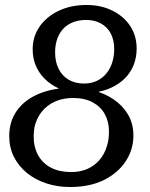

<svg xmlns="http://www.w3.org/2000/svg" viewBox="-20 -740 600 770"><path d="M265 -50Q303 -50 331.5 -63Q360 -76 379.5 -99Q399 -122 408 -152Q413 -166 415 -181Q417 -196 417 -212Q417 -252 400.5 -282Q384 -312 352 -329.5Q320 -347 273 -347Q232 -347 200 -332.5Q168 -318 147 -291.5Q126 -265 118 -229Q117 -221 116 -212Q115 -203 115 -194Q115 -149 133.5 -116.5Q152 -84 185.5 -67Q219 -50 265 -50ZM317 -405Q349 -405 374 -418.5Q399 -432 415 -457Q431 -482 436 -515Q437 -522 437.5 -529Q438 -536 438 -543Q438 -579 424.5 -605Q411 -631 385.5 -645.5Q360 -660 325 -660Q291 -660 265 -647.5Q239 -635 223.5 -612Q208 -589 203 -558Q202 -551 201.5 -544.5Q201 -538 201 -530Q201 -492 215 -464Q229 -436 255 -420.5Q281 -405 317 -405ZM261 10Q210 10 166 -4.5Q122 -19 88.5 -46Q55 -73 36 -110.5Q17 -148 17 -194Q17 -251 45.5 -293Q74 -335 125 -359Q176 -383 242 -387L213 -377L216 -392L241 -376Q202 -388 172.5 -412Q143 -436 127 -469Q111 -502 111 -542Q111 -593 138.5 -633Q166 -673 215 -696.5Q264 -720 327 -720Q385 -720 430.5 -697.5Q476 -675 502 -636Q528 -597 528 -545Q528 -510 516 -479.5Q504 -449 481 -426Q458 -403 425.5 -388Q393 -373 351 -368L378 -378L374 -363L353 -378Q399 -366 435.5 -341.5Q472 -317 493.5 -280.5Q515 -244 515 -196Q515 -140 484 -93Q453 -46 396.5 -18Q340 10 261 10Z"/></svg>

Font: Roboto Serif 20pt
Style: Italic
Weight: 400
Italic angle: -10°
Designer: Greg Gazdowicz
Foundry: Commercial Type
Version: Version 1.008